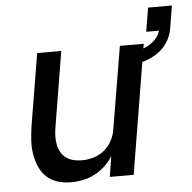

<svg xmlns="http://www.w3.org/2000/svg" viewBox="-50 -713 769 770"><g transform="rotate(-5 335.0 -327.5)"><path d="M206 8Q178 8 151.5 0Q125 -8 106.5 -26Q88 -44 77.5 -68.5Q67 -93 63 -120Q59 -147 61 -175Q63 -203 67 -231L115 -520H212L162 -217Q159 -200 158.5 -182.5Q158 -165 161 -148.5Q164 -132 172 -117.5Q180 -103 193 -93.5Q206 -84 222.5 -80Q239 -76 257 -76Q280 -76 304 -83Q328 -90 347.5 -106.5Q367 -123 378.5 -145.5Q390 -168 393 -192L448 -520H544L458 0H362L375 -83Q362 -61 342.5 -43Q323 -25 300.5 -13.5Q278 -2 254 3Q230 8 206 8ZM483 -436 474 -486Q494 -489 514 -493.5Q534 -498 553 -506.5Q572 -515 587.5 -530.5Q603 -546 609 -565L610 -567H558L574 -663H670L654 -567Q649 -540 632.5 -515Q616 -490 591 -474Q566 -458 538 -449.5Q510 -441 483 -436Z"/></g></svg>

Font: Iosevka SS04 Md Ex Obl
Style: Regular
Weight: 500
Width: 7
Italic angle: -9°
Monospace: yes
Designer: Belleve Invis
Foundry: Belleve Invis
Version: Version 19.0.0; ttfautohint (v1.8.4)